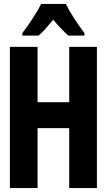

<svg xmlns="http://www.w3.org/2000/svg" viewBox="-20 -951 540 971"><path d="M175 -771Q190 -783 209 -804.5Q228 -826 249 -851Q294 -798 326 -771H407V-784Q347 -863 313 -931H188Q174 -902 145 -857.5Q116 -813 93 -784V-771ZM170 0V-303H330V0H470V-714H330V-434H170V-714H30V0Z"/></svg>

Font: Noto Sans Mono UI Condensed ExtraBold
Style: Regular
Weight: 800
Width: 3
Designer: Monotype Design team
Foundry: Monotype Imaging Inc.
Version: 1.000